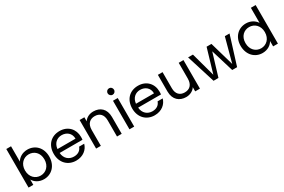

<svg xmlns="http://www.w3.org/2000/svg" viewBox="111 -1971 4716 3190"><g transform="rotate(-30 2469.0 -376.0)"><path d="M540 -276C540 -147 454 -71 354 -71C254 -71 168 -146 168 -275C168 -402 254 -478 354 -478C454 -478 540 -405 540 -276ZM168 0V-101C203 -41 273 9 373 9C520 9 633 -105 633 -276C633 -447 521 -557 373 -557C276 -557 203 -507 168 -446V-740H77V0Z M986 -480C1080 -480 1159 -421 1159 -314H813C824 -421 897 -480 986 -480ZM1144 -169C1124 -109 1073 -68 990 -68C897 -68 820 -129 812 -240H1250C1253 -259 1253 -275 1253 -295C1253 -444 1150 -557 990 -557C830 -557 719 -448 719 -275C719 -102 834 9 990 9C1125 9 1215 -70 1242 -169Z M1774 0H1864V-323C1864 -480 1768 -558 1640 -558C1565 -558 1500 -527 1464 -470V-548H1373V0H1464V-303C1464 -422 1528 -479 1621 -479C1713 -479 1774 -423 1774 -310Z M2060 -637C2093 -637 2120 -664 2120 -699C2120 -734 2093 -761 2060 -761C2025 -761 1998 -734 1998 -699C1998 -664 2025 -637 2060 -637ZM2013 0H2104V-548H2013Z M2492 -480C2586 -480 2665 -421 2665 -314H2319C2330 -421 2403 -480 2492 -480ZM2650 -169C2630 -109 2579 -68 2496 -68C2403 -68 2326 -129 2318 -240H2756C2759 -259 2759 -275 2759 -295C2759 -444 2656 -557 2496 -557C2336 -557 2225 -448 2225 -275C2225 -102 2340 9 2496 9C2631 9 2721 -70 2748 -169Z M3365 -548H3274V-247C3274 -128 3212 -71 3117 -71C3025 -71 2964 -127 2964 -239V-548H2874V-227C2874 -70 2974 8 3099 8C3172 8 3239 -24 3274 -81V0H3365Z M3626 0H3720L3852 -435L3984 0H4078L4249 -548H4159L4035 -87L3902 -548H3809L3673 -88L3547 -548H3454Z M4769 -275C4769 -146 4683 -71 4583 -71C4483 -71 4398 -147 4398 -276C4398 -405 4483 -478 4583 -478C4683 -478 4769 -402 4769 -275ZM4305 -276C4305 -105 4418 9 4565 9C4665 9 4736 -42 4769 -103V0H4861V-740H4769V-450C4730 -514 4653 -557 4566 -557C4418 -557 4305 -447 4305 -276Z"/></g></svg>

Font: Matrixport Regular
Style: Regular
Weight: 400
Designer: Ninad Kale (Devanagari), Jonny Pinhorn (Latin)
Foundry: Indian Type Foundry
Version: Version 3.200;PS 1.000;hotconv 16.6.54;makeotf.lib2.5.65590